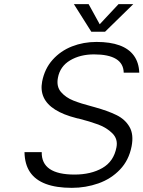

<svg xmlns="http://www.w3.org/2000/svg" viewBox="-20 -892 691 925"><path d="M98 -159H181Q180 -105 219.5 -78Q259 -51 339 -51Q418 -51 473 -82.5Q528 -114 541 -182Q549 -222 521.5 -249.5Q494 -277 453.5 -292Q413 -307 358 -321Q357 -321 356 -321L348 -323Q285 -339 245.5 -364Q206 -389 190.5 -423Q175 -457 183 -499Q195 -561 233.5 -604Q272 -647 327 -668.5Q382 -690 445 -690Q511 -690 556 -673.5Q601 -657 625 -624Q649 -591 651 -542H576Q575 -586 539 -608Q503 -630 433 -630Q366 -630 317.5 -601Q269 -572 259 -517Q251 -475 274 -448.5Q297 -422 333.5 -407.5Q370 -393 424 -379L435 -376Q500 -358 541.5 -337.5Q583 -317 604 -280.5Q625 -244 614 -187Q601 -120 558 -75Q515 -30 454 -8.5Q393 13 326 13Q251 13 200.5 -6Q150 -25 124.5 -63Q99 -101 98 -159ZM336 -872H407L467 -763H449L551 -872H622L486 -739H420Z"/></svg>

Font: Teachers[wght] Italic
Style: Regular
Weight: 400
Designer: Alfredo Marco Pradil & Chank Diesel
Version: Version 1.000;Glyphs 3.1.2 (3151)